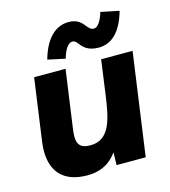

<svg xmlns="http://www.w3.org/2000/svg" viewBox="-107 -793 791 891"><g transform="rotate(-15 288.0 -347.5)"><path d="M204 11C256 11 307 -4.5 347.5 -61L346 0H486L555 -493H404L382 -334C366 -217 348 -120 253 -120C202 -120 191 -145 191 -178C191 -189 192 -202 194 -215L233 -493H82L40 -192C38 -177 37 -163 37 -149C37 -55 86 11 204 11ZM162 -556 246 -538C257 -578 275 -607 296 -607C307 -607 314 -599 322 -589C336 -571 356 -548 408 -548C469 -548 517 -590 545 -688L457 -706C446 -667 428 -639 409 -639C394 -639 386 -649 376 -661C362 -678 345 -699 302 -699C240 -699 189 -653 162 -556Z"/></g></svg>

Font: HK Grotesk Black
Style: Italic
Weight: 900
Italic angle: -16°
Designer: Alfredo Marco Pradil
Foundry: Hanken Design Co.
Version: Version 3.001;FEAKit 1.0